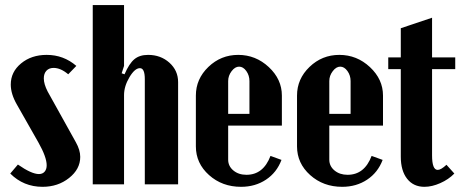

<svg xmlns="http://www.w3.org/2000/svg" viewBox="-20 -719 1796 749"><path d="M277.8 -461.9 246.1 -429.2Q216.8 -454.1 189 -454.1Q171.4 -454.1 161.1 -443.1Q150.9 -432.1 150.9 -413.1Q150.9 -391.1 166 -361.8L275.9 -164.1Q293 -133.8 293 -106.9Q293 -59.1 249.5 -24.7Q206.1 9.8 146 9.8Q71.8 9.8 20 -42L49.8 -77.1Q103 -40 131.8 -40Q146 -40 154.1 -49.3Q162.1 -58.6 162.1 -74.2Q162.1 -106 129.9 -163.1L45.9 -311Q22 -352.5 22 -389.2Q22 -438.5 62.3 -471.7Q102.5 -504.9 162.1 -504.9Q228 -504.9 277.8 -461.9Z M465.8 -429.2Q483.9 -471.2 504.2 -488Q524.4 -504.9 557.6 -504.9Q606.9 -504.9 640.9 -474.4Q674.8 -443.8 674.8 -398.9V0H544.9V-410.2Q544.9 -453.1 525.9 -453.1Q505.9 -453.1 484.9 -417.7Q463.9 -382.3 463.9 -348.1V0H341.8V-699.2H463.9V-461.9L454.6 -433.1Z M744.1 -346.2Q744.1 -411.1 793 -458Q841.8 -504.9 909.2 -504.9Q977.5 -504.9 1028.6 -457.3Q1079.6 -409.7 1079.6 -346.2V-229H870.1V-96.2Q870.1 -70.8 890.4 -54Q910.6 -37.1 941.4 -37.1Q1007.3 -37.1 1035.2 -110.8L1078.1 -95.2Q1059.6 -45.9 1017.6 -18.1Q975.6 9.8 920.4 9.8Q846.7 9.8 795.4 -36.1Q744.1 -82 744.1 -147.9ZM870.1 -274.9H953.1V-402.8Q953.1 -424.8 940.9 -441.9Q928.7 -459 912.6 -459Q897 -459 883.5 -441.4Q870.1 -423.8 870.1 -402.8Z M1138.7 -346.2Q1138.7 -411.1 1187.5 -458Q1236.3 -504.9 1303.7 -504.9Q1372.1 -504.9 1423.1 -457.3Q1474.1 -409.7 1474.1 -346.2V-229H1264.6V-96.2Q1264.6 -70.8 1284.9 -54Q1305.2 -37.1 1335.9 -37.1Q1401.9 -37.1 1429.7 -110.8L1472.7 -95.2Q1454.1 -45.9 1412.1 -18.1Q1370.1 9.8 1314.9 9.8Q1241.2 9.8 1189.9 -36.1Q1138.7 -82 1138.7 -147.9ZM1264.6 -274.9H1347.7V-402.8Q1347.7 -424.8 1335.4 -441.9Q1323.2 -459 1307.1 -459Q1291.5 -459 1278.1 -441.4Q1264.6 -423.8 1264.6 -402.8Z M1635.7 9.8Q1592.8 9.8 1568.1 -21.7Q1543.5 -53.2 1543.5 -107.9V-449.2H1494.6V-495.1H1543.5V-608.9L1665.5 -649.9V-495.1H1755.9V-449.2H1665.5V-112.8Q1665.5 -56.2 1687.5 -56.2Q1700.2 -56.2 1721.7 -76.2L1752.4 -42Q1730 -19 1697.5 -4.6Q1665 9.8 1635.7 9.8Z"/></svg>

Font: Moniqa Black Paragraph
Style: Regular
Weight: 900
Designer: Rajesh Rajput
Foundry: Rajesh Rajput
Version: Version 1.000